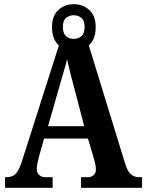

<svg xmlns="http://www.w3.org/2000/svg" viewBox="-20 -899 700 919"><path d="M4 0V-51H14Q37 -51 53 -65Q69 -79 84 -124L262 -682Q247 -694 238 -716Q229 -738 229 -770Q229 -823 259 -851Q289 -879 333 -879Q377 -879 407.5 -851Q438 -823 438 -770Q438 -739 429.5 -717.5Q421 -696 405 -682L578 -119Q590 -79 606.5 -65Q623 -51 644 -51H660V0H368V-51H404Q415 -51 427 -60Q439 -69 439 -88Q439 -100 436 -114Q433 -128 430 -138L401 -236H191L167 -151Q164 -139 160 -121Q156 -103 156 -90Q156 -71 168 -61Q180 -51 194 -51H232V0ZM333 -713Q354 -713 369.5 -725.5Q385 -738 385 -770Q385 -801 369.5 -813.5Q354 -826 333 -826Q312 -826 296.5 -813.5Q281 -801 281 -770Q281 -740 295.5 -726.5Q310 -713 333 -713ZM210 -295H383L339 -464Q329 -500 318.5 -541.5Q308 -583 301 -615Q294 -586 281.5 -544.5Q269 -503 260 -470Z"/></svg>

Font: Noto Serif Hebrew Condensed
Style: Bold
Weight: 700
Width: 3
Designer: Monotype Design Team
Foundry: Monotype Imaging Inc.
Version: Version 2.004; ttfautohint (v1.8.4.7-5d5b)